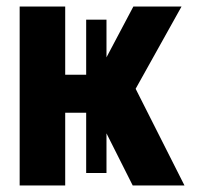

<svg xmlns="http://www.w3.org/2000/svg" viewBox="-20 -566 603 586"><path d="M40 0V-546H179V-338H243V-506H305V-391L387 -546H534L394 -295L543 0H385L305 -159V-38H243V-222H179V0Z"/></svg>

Font: Noto Sans Mono SemiCondensed
Style: Bold
Weight: 700
Width: 4
Designer: Monotype Design Team
Foundry: Monotype Imaging Inc.
Version: Version 2.014